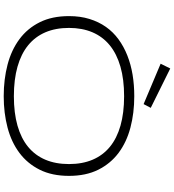

<svg xmlns="http://www.w3.org/2000/svg" viewBox="28 -943 928 1024"><g transform="rotate(90 492.0 -431.0)"><path d="M918 -335Q918 -244.6 885.3 -179Q852.5 -113.3 795.4 -70.6Q738.3 -27.8 660.6 -7.3Q583 13.2 493.2 13.2Q402.8 13.2 324.7 -7.3Q246.6 -27.8 189 -70.6Q131.3 -113.3 98.6 -179Q65.9 -244.6 65.9 -335Q65.9 -395 81.1 -444.1Q96.2 -493.2 123.5 -532Q150.9 -570.8 189.7 -599.1Q228.5 -627.4 276.1 -646.2Q323.7 -665 378.4 -674.1Q433.1 -683.1 493.2 -683.1Q583 -683.1 660.6 -662.6Q738.3 -642.1 795.4 -599.4Q852.5 -556.6 885.3 -491Q918 -425.3 918 -335ZM855 -335Q855 -406.2 831.8 -460.9Q808.6 -515.6 763.2 -553Q717.8 -590.3 650.1 -609.6Q582.5 -628.9 493.2 -628.9Q403.8 -628.9 335.7 -609.4Q267.6 -589.8 221.7 -552.5Q175.8 -515.1 152.3 -460.2Q128.9 -405.3 128.9 -335Q128.9 -263.7 152.3 -209Q175.8 -154.3 221.7 -116.9Q267.6 -79.6 335.7 -60.3Q403.8 -41 493.2 -41Q582.5 -41 650.1 -60.3Q717.8 -79.6 763.2 -116.9Q808.6 -154.3 831.8 -209Q855 -263.7 855 -335ZM345.2 -875 555.2 -771 535.2 -732.9 319.8 -823.7Z"/></g></svg>

Font: Syncopate
Style: Regular
Weight: 400
Width: 7
Version: Version 001.001